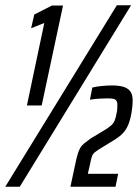

<svg xmlns="http://www.w3.org/2000/svg" viewBox="-34 -708 532 728"><path d="M68 -308 134 -621 84 -601 96 -653 163 -687H205L124 -308ZM-14 0 409 -688H463L41 0ZM233 0 253 -93Q257 -112 261 -125Q265 -138 270.5 -147.5Q276 -157 286 -165Q296 -173 310 -183L368 -218Q380 -226 388 -233Q396 -240 400.5 -250.5Q405 -261 408 -278Q410 -286 410.5 -294.5Q411 -303 411 -310Q411 -321 407 -326.5Q403 -332 395 -333.5Q387 -335 373 -335Q361 -335 343 -334Q325 -333 307 -330L316 -376Q331 -380 352.5 -382Q374 -384 392 -384Q414 -384 431.5 -379.5Q449 -375 459 -363Q469 -351 469 -328Q469 -315 467.5 -301Q466 -287 464 -277Q459 -250 451.5 -233Q444 -216 432.5 -203.5Q421 -191 402 -179L340 -141Q324 -131 318.5 -123Q313 -115 308 -88L299 -49H414L404 0Z"/></svg>

Font: Saira ExtraCondensed Medium
Style: Italic
Weight: 500
Width: 2
Italic angle: -12°
Designer: Hector Gatti with collaboration of the Omnibus-Type team
Foundry: Omnibus-Type
Version: Version 1.101